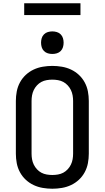

<svg xmlns="http://www.w3.org/2000/svg" viewBox="-20 -1146 640 1174"><path d="M300 8Q271 8 241.5 3Q212 -2 185.5 -14.5Q159 -27 137.5 -47Q116 -67 102 -93Q88 -119 82.5 -148Q77 -177 77 -206V-529Q77 -558 82.5 -587Q88 -616 102 -642Q116 -668 137.5 -688Q159 -708 185.5 -720.5Q212 -733 241.5 -738Q271 -743 300 -743Q329 -743 358.5 -738Q388 -733 414.5 -720.5Q441 -708 462.5 -688Q484 -668 498 -642Q512 -616 517.5 -587Q523 -558 523 -529V-206Q523 -177 517.5 -148Q512 -119 498 -93Q484 -67 462.5 -47Q441 -27 414.5 -14.5Q388 -2 358.5 3Q329 8 300 8ZM300 -76Q317 -76 334.5 -79Q352 -82 367 -90Q382 -98 394 -111Q406 -124 413.5 -139.5Q421 -155 424 -172Q427 -189 427 -206V-529Q427 -546 424 -563Q421 -580 413.5 -595.5Q406 -611 394 -624Q382 -637 367 -645Q352 -653 334.5 -656Q317 -659 300 -659Q283 -659 265.5 -656Q248 -653 233 -645Q218 -637 206 -624Q194 -611 186.5 -595.5Q179 -580 176 -563Q173 -546 173 -529V-206Q173 -189 176 -172Q179 -155 186.5 -139.5Q194 -124 206 -111Q218 -98 233 -90Q248 -82 265.5 -79Q283 -76 300 -76ZM300 -816Q286 -816 272.5 -820Q259 -824 249 -834Q239 -844 235 -857.5Q231 -871 231 -885Q231 -899 235 -912.5Q239 -926 249 -936Q259 -946 272.5 -950Q286 -954 300 -954Q314 -954 327.5 -950Q341 -946 351 -936Q361 -926 365 -912.5Q369 -899 369 -885Q369 -871 365 -857.5Q361 -844 351 -834Q341 -824 327.5 -820Q314 -816 300 -816ZM128 -1054V-1126H472V-1054Z"/></svg>

Font: Iosevka Fixed Medium Extended
Style: Regular
Weight: 500
Width: 7
Monospace: yes
Designer: Belleve Invis
Foundry: Belleve Invis
Version: Version 24.1.1; ttfautohint (v1.8.4)